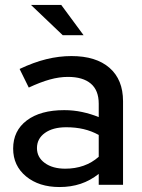

<svg xmlns="http://www.w3.org/2000/svg" viewBox="-20 -745 572 774"><path d="M33 0ZM220 9Q137 9 85 -34Q33 -77 33 -146Q33 -218 88 -259.5Q143 -301 239 -301Q276 -301 311 -293.5Q346 -286 378 -273V-327Q378 -381 346 -408Q314 -435 254 -435Q219 -435 181 -424.5Q143 -414 96 -392L59 -467Q116 -494 167 -506.5Q218 -519 268 -519Q367 -519 421.5 -471.5Q476 -424 476 -337V0H378V-44Q344 -17 305 -4Q266 9 220 9ZM129 -148Q129 -111 160.5 -88Q192 -65 243 -65Q283 -65 317 -77Q351 -89 378 -113V-201Q349 -217 317 -224.5Q285 -232 247 -232Q193 -232 161 -209Q129 -186 129 -148ZM227 -725 317 -603H233L105 -725Z"/></svg>

Font: Red Hat Display Medium
Style: Regular
Weight: 500
Designer: Pentagram / MCKL
Foundry: Pentagram / MCKL
Version: Version 1.005; Red Hat Display Medium